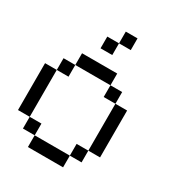

<svg xmlns="http://www.w3.org/2000/svg" viewBox="-212 -1050 1091 1182"><g transform="rotate(30 333.5 -458.5)"><path d="M0 -166.7V-500H83.3V-166.7ZM166.7 -166.7V-83.3H83.3V-166.7ZM166.7 -83.3H416.7V0H166.7ZM166.7 -583.3V-500H83.3V-583.3ZM166.7 -666.7H416.7V-583.3H166.7ZM333.3 -833.3V-750H250V-833.3ZM333.3 -916.7H416.7V-833.3H333.3ZM500 -166.7V-83.3H416.7V-166.7ZM500 -583.3V-500H416.7V-583.3ZM500 -500H583.3V-166.7H500Z"/></g></svg>

Font: Galmuri11 Regular
Style: Regular
Weight: 400
Designer: Minseo Lee (Quiple)
Version: Version 2.356;hotconv 1.1.0;makeotfexe 2.6.0 DEVELOPMENT